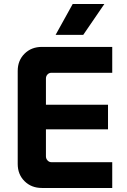

<svg xmlns="http://www.w3.org/2000/svg" viewBox="-20 -933 628 953"><path d="M255.9 -759.8 340.8 -913.1H498L393.1 -759.8ZM188 0Q135.7 0 101.8 -33.7Q67.9 -67.4 67.9 -119.1V-581.1Q67.9 -632.8 101.8 -666.5Q135.7 -700.2 188 -700.2H537.1V-571.8H235.8Q223.6 -571.8 215.8 -563.5Q208 -555.2 208 -543V-413.1H516.1V-291H208V-157.2Q208 -145 216.1 -136.5Q224.1 -127.9 235.8 -127.9H537.1V0Z"/></svg>

Font: SUSE
Style: Bold
Weight: 700
Designer: Rene Bieder
Foundry: SUSE
Version: Version 1.000